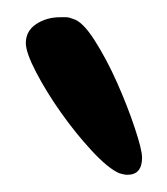

<svg xmlns="http://www.w3.org/2000/svg" viewBox="-20 -706 194 223"><path d="M10 -656Q10 -670 22 -678Q34 -686 50 -686Q54 -686 57 -686Q60 -686 65 -684Q76 -681 90 -659Q104 -637 116 -610Q128 -583 136.5 -557.5Q145 -532 145 -523Q145 -503 128 -503Q124 -503 118 -505Q105 -511 86.5 -531Q68 -551 51 -575Q34 -599 22 -622Q10 -645 10 -656Z"/></svg>

Font: Life Savers
Style: Bold
Weight: 700
Designer: Pablo Impallari, Rodrigo Fuenzalida, Brenda Gallo
Foundry: Pablo Impallari, Rodrigo Fuenzalida, Brenda Gallo
Version: Version 3.001; ttfautohint (v0.95) -l 8 -r 50 -G 200 -x 14 -